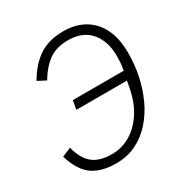

<svg xmlns="http://www.w3.org/2000/svg" viewBox="-167 -841 941 983"><g transform="rotate(-30 303.5 -349.0)"><path d="M199 -328 209 -380H532L507 -364L510 -382Q514 -404 515.5 -424.5Q517 -445 517 -462Q517 -551 471.5 -604.5Q426 -658 340 -658Q272 -658 227.5 -627Q183 -596 145 -533L97 -558Q140 -633 198 -671.5Q256 -710 343 -710Q412 -710 464.5 -680Q517 -650 546 -592Q575 -534 575 -450Q575 -417 572 -383Q569 -349 562 -317Q548 -249 520.5 -189.5Q493 -130 452 -84.5Q411 -39 358 -13.5Q305 12 240 12Q182 12 138.5 -5Q95 -22 66.5 -59Q38 -96 21 -154L74 -176Q92 -106 131.5 -73Q171 -40 245 -40Q305 -40 355.5 -70.5Q406 -101 441.5 -156.5Q477 -212 491 -288L501 -340L521 -328Z"/></g></svg>

Font: IBM Plex Sans Light
Style: Italic
Weight: 300
Italic angle: -11.31°
Designer: Mike Abbink, Paul van der Laan, Pieter van Rosmalen
Foundry: Bold Monday
Version: Version 3.201